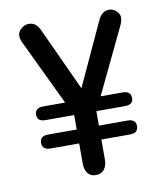

<svg xmlns="http://www.w3.org/2000/svg" viewBox="-73 -664 625 733"><g transform="rotate(-10 240.0 -297.5)"><path d="M87 -175Q55 -175 55 -148Q55 -121 87 -121H395Q427 -121 427 -148Q427 -175 395 -175ZM87 -284Q55 -284 55 -257Q55 -231 87 -231H395Q427 -231 427 -257Q427 -284 395 -284ZM198 -230V-43Q198 -19 209 -5Q220 9 240 9Q261 9 272.5 -5Q284 -19 284 -43V-230L431 -537Q439 -554 439 -567Q439 -581 426.5 -592.5Q414 -604 398 -604Q371 -604 356 -572L243 -327L131 -570Q123 -588 112.5 -596Q102 -604 87 -604Q71 -604 57.5 -592Q44 -580 44 -565Q44 -551 53 -534Z"/></g></svg>

Font: Beiruti Medium
Style: Regular
Weight: 500
Designer: Arlette Boutros
Foundry: Boutros
Version: Version 1.41